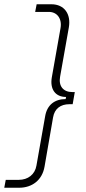

<svg xmlns="http://www.w3.org/2000/svg" viewBox="-40 -740 405 901"><path d="M201 -720H132L125 -684H186C228 -686 252 -652 244 -608L203 -376C194 -322 219 -285 270 -285L268 -275C217 -275 181 -248 172 -195L131 37C124 79 91 104 48 104H-13L-20 141H50C110 141 158 106 169 42L209 -189C216 -230 244 -251 286 -251H301L311 -308H299C257 -308 234 -336 242 -380L283 -611C294 -674 262 -720 201 -720Z"/></svg>

Font: Fixel Display ExtraLight
Style: Italic
Weight: 200
Italic angle: -10°
Designer: AlfaBravo + MacPaw
Foundry: Kyrylo Tkachov, Marchela Mozhyna, Serhii Makarenko, Maria Weinstein, Zakhar Kryvoshyya
Version: Version 1.210;Glyphs 3.2 (3217)